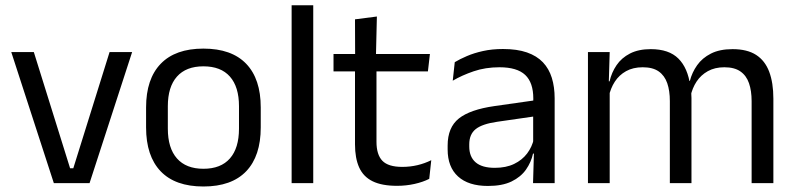

<svg xmlns="http://www.w3.org/2000/svg" viewBox="-20 -682 2960 715"><path d="M253 -55.5 388 -488H472L313.5 0H180.5L22 -488H106L241 -55.5Z M737.5 12.5Q632.5 12.5 578.2 -44.2Q524 -101 524 -207.5V-282Q524 -388 578.5 -444.5Q633 -501 737.5 -501Q842.5 -501 896.8 -444.5Q951 -388 951 -282V-207.5Q951 -101 896.8 -44.2Q842.5 12.5 737.5 12.5ZM737.5 -53.5Q802.5 -53.5 836.2 -92Q870 -130.5 870 -203V-286.5Q870 -358.5 836.2 -396.8Q802.5 -435 737.5 -435Q673 -435 639 -396.8Q605 -358.5 605 -286.5V-203Q605 -130.5 639 -92Q673 -53.5 737.5 -53.5Z M1066 0V-662.5H1146.5V0Z M1458.5 10Q1402 10 1367.5 -7Q1333 -24 1317.5 -58.5Q1302 -93 1302 -144.5V-452.5H1382V-154Q1382 -106 1404 -83.2Q1426 -60.5 1478 -60.5Q1507.5 -60.5 1534.8 -67Q1562 -73.5 1586 -85.5L1578.5 -16Q1555 -4 1523.5 3Q1492 10 1458.5 10ZM1222 -416V-481H1581L1573.5 -416ZM1302.5 -473 1302 -610 1383.5 -620.5 1380 -473Z M1965 0 1968.5 -118.5 1965.5 -131V-286.5L1966 -315Q1966 -374.5 1935.8 -403Q1905.5 -431.5 1840 -431.5Q1787.5 -431.5 1743.8 -416.5Q1700 -401.5 1666 -381.5L1673.5 -450.5Q1692.5 -462 1718.8 -473.2Q1745 -484.5 1778.8 -492Q1812.5 -499.5 1853 -499.5Q1905.5 -499.5 1942.2 -486.8Q1979 -474 2001.8 -450Q2024.5 -426 2035 -392Q2045.5 -358 2045.5 -316V0ZM1797 10.5Q1724.5 10.5 1685.8 -24.8Q1647 -60 1647 -125.5V-140Q1647 -207.5 1688.8 -240.8Q1730.5 -274 1821.5 -287L1976 -309L1980.5 -250L1831.5 -228.5Q1775.5 -220.5 1751.5 -201.2Q1727.5 -182 1727.5 -144.5V-136.5Q1727.5 -98 1751.2 -77.5Q1775 -57 1822.5 -57Q1864.5 -57 1894.5 -71.5Q1924.5 -86 1943 -110.5Q1961.5 -135 1968 -165L1980.5 -110H1965Q1958 -78 1938.8 -50.5Q1919.5 -23 1885 -6.2Q1850.5 10.5 1797 10.5Z M2779 0V-305.5Q2779 -344 2769.2 -372.2Q2759.5 -400.5 2737.2 -416Q2715 -431.5 2677.5 -431.5Q2642 -431.5 2616 -417Q2590 -402.5 2574 -378.2Q2558 -354 2551.5 -323L2539 -380.5H2549Q2557 -412 2576 -439Q2595 -466 2627.5 -482.5Q2660 -499 2708 -499Q2762.5 -499 2795.8 -477.5Q2829 -456 2844.5 -414.8Q2860 -373.5 2860 -314.5V0ZM2169.5 0V-488H2250.5L2247 -371L2250.5 -366V0ZM2474.5 0V-305.5Q2474.5 -344 2464.8 -372.2Q2455 -400.5 2433 -416Q2411 -431.5 2373.5 -431.5Q2337.5 -431.5 2311.5 -417Q2285.5 -402.5 2269.5 -377.8Q2253.5 -353 2247 -321.5L2232 -379H2250Q2257.5 -412 2276 -439.2Q2294.5 -466.5 2326.2 -482.8Q2358 -499 2403.5 -499Q2471 -499 2506.2 -464Q2541.5 -429 2550.5 -362Q2553 -352 2554 -340.2Q2555 -328.5 2555 -317V0Z"/></svg>

Font: Anek Gujarati Medium
Style: Regular
Weight: 400
Version: Version 1.003